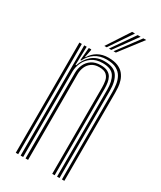

<svg xmlns="http://www.w3.org/2000/svg" viewBox="-194 -837 760 905"><g transform="rotate(30 185.5 -384.0)"><path d="M306 0V-475.5Q306 -495.2 303.1 -516.2Q300.2 -537.2 290.5 -555.1Q280.8 -573 260.6 -584.1Q240.5 -595.2 206.2 -595.2Q170.8 -595.2 145.1 -578.5Q119.5 -561.8 104 -530.5H100L106 -600H119.5V-594L111.5 -554.2H114Q129 -579.2 153.2 -593.1Q177.5 -607 209.8 -607Q241.8 -607 262.2 -598.1Q282.8 -589.2 294.4 -574.5Q306 -559.8 311.4 -542.5Q316.8 -525.2 318 -508.2Q319.2 -491.2 319.2 -477.8V0ZM54.8 0V-600H68V0ZM108 0V-466Q108 -489.5 117.5 -510.6Q127 -531.8 146.6 -545Q166.2 -558.2 196.2 -558.2Q220 -558.2 234.1 -550.6Q248.2 -543 255.1 -530.4Q262 -517.8 264.2 -502.2Q266.5 -486.8 266.5 -471.2V0H253.2V-470.5Q253.2 -487.8 250.1 -505.4Q247 -523 234.5 -534.8Q222 -546.5 194.5 -546.5Q169.8 -546.5 153.6 -535.2Q137.5 -524 129.6 -505.9Q121.8 -487.8 121.8 -466.8V0ZM81.2 0V-600H94.5L91.5 -499.5H95Q107.2 -537.2 134.6 -560.4Q162 -583.5 203 -583Q253.5 -582.8 273.1 -555Q292.8 -527.2 292.8 -474.8V0H279.5V-473.2Q279.5 -519.5 262.8 -545.4Q246 -571.2 199 -571.2Q163.5 -571.2 140.4 -554.9Q117.2 -538.5 106 -514Q94.8 -489.5 94.8 -464.8V0ZM164.5 -645 244.8 -767.8H260.5L177.2 -645ZM214.5 -645 306 -767.8H321.5L227.2 -645ZM189.5 -645 275.2 -767.8H291L202.2 -645Z"/></g></svg>

Font: Big Shoulders Inline Display Thin
Style: Regular
Weight: 400
Version: Version 2.002